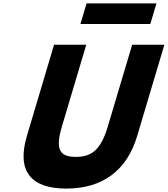

<svg xmlns="http://www.w3.org/2000/svg" viewBox="-20 -1086 980 1121"><path d="M485.4 -1066 449.7 -946H857.7L893.4 -1066ZM751.7 -825H939.7L781.2 -293C720.5 -89 577.5 15 367.5 15C157.5 15 76.5 -89 137.2 -293L295.7 -825H483.7L341.6 -348C300.5 -210 330.6 -170 422.6 -170C514.6 -170 568.5 -210 609.6 -348Z"/></svg>

Font: Hussar
Style: BdOblThree
Weight: 700
Foundry: Cannot Into Space Fonts
Version: Version 2.00